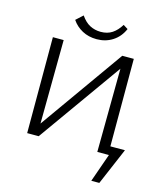

<svg xmlns="http://www.w3.org/2000/svg" viewBox="-147 -968 1090 1272"><g transform="rotate(15 398.0 -331.5)"><path d="M649 0V-58H764L735 0ZM601 195 690 -58H764L656 195ZM143 0V-35L585 -658H630V-621L188 0ZM109 0V-658H183L177 0ZM590 0 596 -658H664V0ZM392 -720Q336 -720 292.5 -743.5Q249 -767 222 -807L269 -850Q297 -809 331 -791.5Q365 -774 405 -774Q451 -774 483.5 -795.5Q516 -817 541 -858L573 -838Q549 -782 501 -751Q453 -720 392 -720Z"/></g></svg>

Font: Ysabeau Office
Style: Regular
Weight: 400
Designer: Christian Thalmann (Catharsis Fonts)
Version: Version 2.001;gftools[0.9.30]; featfreeze: tnum,lnum,ss02